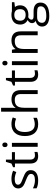

<svg xmlns="http://www.w3.org/2000/svg" viewBox="1303 -2027 940 3586"><g transform="rotate(-90 1773.0 -234.0)"><path d="M357.9 -210.9Q388.2 -179.2 388.2 -131.3Q388.2 -64 338.1 -27.6Q288.1 8.8 197.3 8.8Q101.6 8.8 47.9 -21.5V-89.4Q123 -51.3 199.2 -51.3Q317.9 -51.3 317.9 -125Q317.9 -153.3 293.5 -173.3Q268.1 -193.8 198.2 -220.7Q132.3 -245.1 102.5 -264.2Q46.4 -302.2 46.4 -363.3Q46.4 -422.4 94.2 -456.1Q142.1 -490.2 226.1 -490.2Q304.7 -490.2 377.9 -459L352.1 -399.4Q280.3 -429.2 220.7 -429.2Q169.4 -429.2 142.8 -413.3Q116.2 -397.5 116.2 -368.2Q116.2 -349.6 126 -335.4Q135.3 -321.8 157.7 -309.1Q179.2 -296.9 242.2 -273.9Q328.1 -242.2 357.9 -210.9Z M585 -141.6Q585 -98.1 605.2 -74.7Q625.5 -51.3 662.1 -51.3Q696.3 -51.3 728 -60.1V-4.4Q716.8 1 692.9 4.9Q668.5 8.8 651.4 8.8Q511.7 8.8 511.7 -138.2V-424.8H442.9V-460L511.7 -490.2L542.5 -593.3H585V-481.4H724.6V-424.8H585Z M861.3 -563.5Q841.8 -563.5 830.1 -575.9Q818.4 -588.4 818.4 -612.3Q818.4 -636.2 830.1 -648.4Q841.8 -660.6 861.3 -660.6Q879.9 -660.6 892.1 -648.2Q904.3 -635.7 904.3 -612.3Q904.3 -588.4 892.1 -575.9Q879.9 -563.5 861.3 -563.5ZM897.5 -481.4V0H824.2V-481.4Z M1366.2 -16.1Q1317.9 8.8 1244.6 8.8Q1139.6 8.8 1082 -55.7Q1024.9 -120.1 1024.9 -237.8Q1024.9 -357.9 1083 -424.3Q1141.6 -490.2 1249 -490.2Q1284.2 -490.2 1318.8 -482.9Q1353.5 -475.6 1373 -465.3L1350.6 -403.3Q1296.4 -425.8 1247.6 -425.8Q1100.6 -425.8 1100.6 -238.8Q1100.6 -149.4 1136.7 -102.1Q1172.9 -54.7 1242.7 -54.7Q1302.2 -54.7 1366.2 -81.1Z M1882.8 0H1809.6V-311.5Q1809.6 -371.1 1782.7 -399.7Q1755.9 -428.2 1699.2 -428.2Q1622.6 -428.2 1587.9 -386.7Q1553.2 -345.2 1553.2 -252V0H1480V-683.6H1553.2V-476.6Q1553.2 -437.5 1549.8 -415H1554.2Q1576.2 -450.2 1616 -470Q1655.8 -489.7 1706.1 -489.7Q1795.4 -489.7 1839.1 -447.3Q1882.8 -404.8 1882.8 -314Z M2110.8 -141.6Q2110.8 -98.1 2131.1 -74.7Q2151.4 -51.3 2188 -51.3Q2222.2 -51.3 2253.9 -60.1V-4.4Q2242.7 1 2218.8 4.9Q2194.3 8.8 2177.2 8.8Q2037.6 8.8 2037.6 -138.2V-424.8H1968.8V-460L2037.6 -490.2L2068.4 -593.3H2110.8V-481.4H2250.5V-424.8H2110.8Z M2387.2 -563.5Q2367.7 -563.5 2356 -575.9Q2344.2 -588.4 2344.2 -612.3Q2344.2 -636.2 2356 -648.4Q2367.7 -660.6 2387.2 -660.6Q2405.8 -660.6 2418 -648.2Q2430.2 -635.7 2430.2 -612.3Q2430.2 -588.4 2418 -575.9Q2405.8 -563.5 2387.2 -563.5ZM2423.3 -481.4V0H2350.1V-481.4Z M2980.5 0H2907.2V-311.5Q2907.2 -371.1 2880.4 -399.7Q2853.5 -428.2 2796.9 -428.2Q2721.2 -428.2 2686 -387.2Q2650.9 -346.7 2650.9 -252.4V0H2577.6V-481.4H2637.2L2648.9 -415.5H2652.3Q2674.8 -450.7 2715.3 -470.5Q2755.9 -490.2 2805.7 -490.2Q2893.6 -490.2 2937 -447.8Q2980.5 -405.3 2980.5 -314Z M3286.6 -437Q3234.4 -437 3207 -409.2Q3179.7 -381.3 3179.7 -327.1Q3179.7 -277.3 3208 -251.2Q3236.3 -225.1 3287.6 -225.1Q3394.5 -225.1 3394.5 -328.6Q3394.5 -437 3286.6 -437ZM3357.9 -481.4H3524.4V-435.5L3435.1 -424.8Q3466.8 -385.3 3466.8 -328.6Q3466.8 -257.8 3418.5 -215.3Q3369.6 -173.3 3285.6 -173.3Q3265.6 -173.3 3245.1 -177.2Q3198.7 -152.3 3198.7 -115.2Q3198.7 -94.7 3215.1 -85.7Q3231.4 -76.7 3270.5 -76.7H3356Q3434.1 -76.7 3476.1 -43.7Q3518.1 -10.7 3518.1 52.2Q3518.1 132.3 3453.9 174.3Q3389.6 216.3 3266.6 216.3Q3172.4 216.3 3121.1 181.2Q3069.8 146 3069.8 81.5Q3069.8 37.1 3098.1 5.4Q3126.5 -26.4 3177.2 -37.6Q3157.7 -46.4 3145.8 -64Q3133.8 -81.5 3133.8 -104.5Q3133.8 -130.9 3147.5 -150.4Q3161.1 -169.9 3191.9 -189Q3154.8 -204.1 3130.9 -241.2Q3107.4 -278.3 3107.4 -325.7Q3107.4 -404.8 3155 -447.5Q3202.6 -490.2 3289.6 -490.2Q3327.1 -490.2 3357.9 -481.4ZM3245.1 -10.7Q3195.3 -10.7 3167.7 13.2Q3140.1 37.1 3140.1 81.1Q3140.1 120.1 3172.9 140.4Q3205.6 160.6 3267.6 160.6Q3357.4 160.6 3402.6 133.8Q3447.8 106.9 3447.8 58.6Q3447.8 20 3423.3 4.4Q3399.4 -10.7 3332.5 -10.7Z"/></g></svg>

Font: Khula Regular
Style: Regular
Weight: 400
Designer: Erin McLaughlin, Steve Matteson
Version: Version 1.000;PS 1.0;hotconv 1.0.72;makeotf.lib2.5.5900